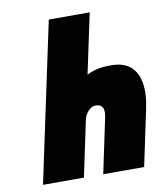

<svg xmlns="http://www.w3.org/2000/svg" viewBox="-80 -765 708 832"><g transform="rotate(-10 274.0 -349.5)"><path d="M371 -700H191L42 1H222L274 -245Q276 -256 281.5 -265.5Q287 -275 294 -282.5Q301 -290 309 -294Q317 -298 325 -298Q341 -298 349.5 -291Q358 -284 360 -270Q362 -256 357 -236L307 1H487L539 -245Q553 -311 545 -358.5Q537 -406 506.5 -432Q476 -458 422 -458Q404 -458 386.5 -456.5Q369 -455 351.5 -450Q334 -445 315 -436Z"/></g></svg>

Font: Advent Pro Black
Style: Italic
Weight: 900
Italic angle: -12°
Version: Version 3.000